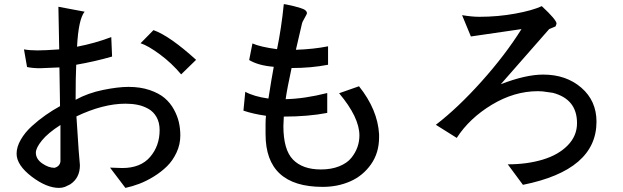

<svg xmlns="http://www.w3.org/2000/svg" viewBox="-20 -762 3040 937"><path d="M864 -399Q818 -454 760.5 -496.5Q703 -539 666 -551L729 -615Q808 -587 937 -470ZM607 -338Q665 -338 710.5 -322.5Q756 -307 783.5 -283.5Q811 -260 828.5 -228Q846 -196 853 -165Q860 -134 860 -101Q860 -57 841.5 -17.5Q823 22 795 49.5Q767 77 730.5 99.5Q694 122 659.5 135Q625 148 592 155L517 56Q557 58 577 58Q666 58 712.5 4Q759 -50 759 -127Q759 -164 744 -190.5Q729 -217 704 -231Q679 -245 651.5 -250.5Q624 -256 593 -256Q483 -256 353 -194L364 -27L370 44Q370 107 322 138L297 150Q283 155 268 155Q208 155 136 101Q61 44 61 -12Q61 -45 81.5 -80.5Q102 -116 135 -146Q168 -176 203 -200.5Q238 -225 273 -244L270 -433Q176 -429 175 -429Q139 -429 112 -435L97 -521Q125 -516 163 -516Q198 -516 269 -521L265 -729L393 -705Q363 -669 356 -534Q444 -551 523 -581L527 -486Q444 -462 352 -446Q349 -388 349 -275Q409 -308 482.5 -323Q556 -338 607 -338ZM275 -152Q214 -113 184.5 -76.5Q155 -40 155 -17Q155 14 186 35.5Q217 57 246 57Q272 50 275 26Z M1546 65Q1597 65 1635.5 49.5Q1674 34 1694.5 8.5Q1715 -17 1724.5 -44.5Q1734 -72 1734 -101Q1734 -189 1635 -307L1732 -341Q1823 -227 1830 -107V-92Q1830 -16 1790.5 40Q1751 96 1689.5 123Q1628 150 1555 150Q1276 150 1276 -107V-157Q1276 -178 1278 -197Q1215 -206 1168 -222L1177 -314Q1219 -291 1290 -281Q1306 -384 1316 -436Q1241 -442 1196 -469L1212 -550Q1250 -533 1332 -522Q1353 -623 1365 -742Q1369 -742 1378 -740Q1403 -735 1416 -731.5Q1429 -728 1446 -723Q1463 -718 1470.5 -711.5Q1478 -705 1478 -697Q1478 -694 1466 -673Q1454 -652 1454 -648L1424 -519Q1511 -522 1581 -536V-446Q1499 -430 1403 -430Q1381 -329 1374 -278Q1466 -280 1577 -308V-211Q1483 -193 1365 -193Q1363 -162 1363 -147Q1363 -31 1410 17Q1457 65 1546 65Z M2631 -398Q2743 -398 2817 -334Q2891 -270 2891 -168Q2891 68 2532 140L2458 40Q2552 40 2628.5 17Q2705 -6 2750.5 -52.5Q2796 -99 2796 -161Q2796 -278 2678 -309L2628 -316Q2616 -317 2605 -317Q2490 -317 2380.5 -251Q2271 -185 2209 -89L2107 -153Q2215 -236 2330.5 -365Q2446 -494 2525 -620L2278 -584L2235 -688Q2284 -680 2319 -680Q2410 -680 2494.5 -695.5Q2579 -711 2624 -732Q2696 -665 2696 -647Q2696 -647 2695.5 -645.5Q2695 -644 2695 -643L2691 -633L2660 -620L2424 -351Q2545 -398 2631 -398Z"/></svg>

Font: cwTeXHei
Style: Medium
Weight: 500
Version: Version 1.17